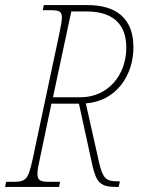

<svg xmlns="http://www.w3.org/2000/svg" viewBox="-40 -734 580 754"><path d="M-20 0H192L196 -20H153C120 -20 107 -25 107 -51C107 -64 110 -82 116 -108L162 -327H270L323 -84C338 -19 354 0 414 0H426L431 -22H419C376 -22 364 -35 350 -92L297 -328C419 -337 484 -441 484 -548C484 -665 413 -714 304 -714H132L128 -694H155C195 -694 203 -689 203 -664C203 -650 198 -628 192 -597L88 -108C71 -31 63 -20 13 -20H-16ZM276 -352H168L240 -689H300C397 -689 456 -645 456 -547C456 -438 383 -352 276 -352Z"/></svg>

Font: Noto Serif Condensed Thin
Style: Italic
Weight: 100
Width: 3
Italic angle: -12°
Designer: Monotype Design Team
Foundry: Monotype Imaging Inc.
Version: Version 2.013